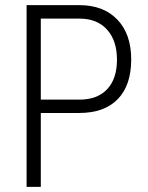

<svg xmlns="http://www.w3.org/2000/svg" viewBox="-20 -731 579 751"><path d="M139.6 -289.1V0H84V-710.9H290.5Q384.8 -710.9 439 -654.3Q493.2 -597.7 493.2 -498.5Q493.2 -397.5 440.7 -343.3Q388.2 -289.1 289.6 -289.1ZM139.6 -341.3H290.5Q360.8 -341.3 399.2 -382.1Q437.5 -422.9 437.5 -497.6Q437.5 -572.3 398.7 -615.2Q359.9 -658.2 291 -658.2H139.6Z"/></svg>

Font: TypoPRO Roboto
Style: Regular
Weight: 300
Designer: Google
Version: Version 2.136; 2016